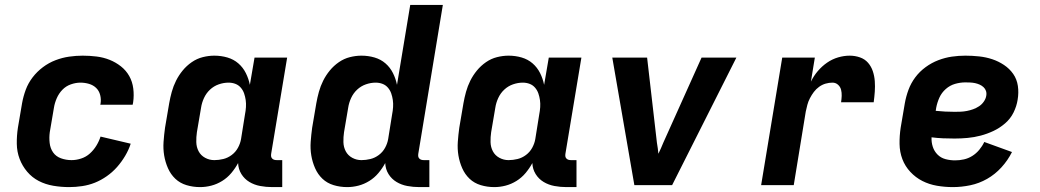

<svg xmlns="http://www.w3.org/2000/svg" viewBox="-20 -755 4240 783"><path d="M262 8Q229 8 197 2.5Q165 -3 138 -17Q111 -31 91 -54.5Q71 -78 60 -107Q49 -136 48.5 -168.5Q48 -201 53 -234L70 -334Q75 -362 85 -389Q95 -416 113 -439.5Q131 -463 155 -481Q179 -499 206.5 -509.5Q234 -520 262 -524Q290 -528 317 -528Q346 -528 374 -524.5Q402 -521 427 -511Q452 -501 473 -484.5Q494 -468 507 -445Q520 -422 523.5 -394Q527 -366 523 -338L521 -328H389L390 -332Q393 -350 388.5 -367.5Q384 -385 372 -396.5Q360 -408 343 -413Q326 -418 308 -418Q289 -418 269 -411Q249 -404 234.5 -389Q220 -374 211.5 -354.5Q203 -335 200 -316L183 -216Q180 -194 182.5 -172Q185 -150 196.5 -133.5Q208 -117 228.5 -109.5Q249 -102 272 -102Q291 -102 311 -108.5Q331 -115 346.5 -129Q362 -143 373 -161Q384 -179 390 -198L513 -169Q505 -144 490.5 -119.5Q476 -95 457.5 -74Q439 -53 415.5 -36.5Q392 -20 367 -10Q342 0 315 4Q288 8 262 8Z M796 8Q767 8 740.5 0Q714 -8 695 -26Q676 -44 665 -69Q654 -94 649.5 -121Q645 -148 647 -176.5Q649 -205 653 -234L670 -334Q674 -357 680.5 -380.5Q687 -404 698 -426Q709 -448 725 -467.5Q741 -487 762 -501.5Q783 -516 807 -522Q831 -528 854 -528Q882 -528 907.5 -520.5Q933 -513 952 -496.5Q971 -480 982.5 -457Q994 -434 999 -409L1018 -520H1151L1086 -129Q1085 -123 1085.5 -118Q1086 -113 1089.5 -109Q1093 -105 1098 -103.5Q1103 -102 1109 -102H1131V8H1090Q1065 8 1041 3.5Q1017 -1 997 -13Q977 -25 964.5 -45Q952 -65 951 -90Q939 -68 923 -49Q907 -30 886 -17Q865 -4 842 2Q819 8 796 8ZM854 -102Q872 -102 890.5 -106.5Q909 -111 925 -123Q941 -135 950.5 -152.5Q960 -170 963 -188L979 -288Q982 -303 983 -318Q984 -333 982 -347Q980 -361 975.5 -374Q971 -387 962 -397.5Q953 -408 940 -413Q927 -418 912 -418Q892 -418 872 -411Q852 -404 836.5 -389.5Q821 -375 812 -355.5Q803 -336 800 -316L783 -216Q780 -196 780.5 -175.5Q781 -155 790 -138Q799 -121 816.5 -111.5Q834 -102 854 -102Z M1396 8Q1367 8 1340.5 0Q1314 -8 1295 -26Q1276 -44 1265 -69Q1254 -94 1249.5 -121Q1245 -148 1247 -176.5Q1249 -205 1253 -234L1270 -334Q1274 -357 1280.5 -380.5Q1287 -404 1298 -426Q1309 -448 1325 -467.5Q1341 -487 1362 -501.5Q1383 -516 1407 -522Q1431 -528 1454 -528Q1482 -528 1507.5 -520.5Q1533 -513 1552 -496.5Q1571 -480 1582.5 -457Q1594 -434 1599 -409L1653 -735H1786L1686 -129Q1685 -123 1685.5 -118Q1686 -113 1689.5 -109Q1693 -105 1698 -103.5Q1703 -102 1709 -102H1731V8H1690Q1665 8 1641 3.5Q1617 -1 1597 -13Q1577 -25 1564.5 -45Q1552 -65 1551 -90Q1539 -68 1523 -49Q1507 -30 1486 -17Q1465 -4 1442 2Q1419 8 1396 8ZM1454 -102Q1472 -102 1490.5 -106.5Q1509 -111 1525 -123Q1541 -135 1550.5 -152.5Q1560 -170 1563 -188L1579 -288Q1582 -303 1583 -318Q1584 -333 1582 -347Q1580 -361 1575.5 -374Q1571 -387 1562 -397.5Q1553 -408 1540 -413Q1527 -418 1512 -418Q1492 -418 1472 -411Q1452 -404 1436.5 -389.5Q1421 -375 1412 -355.5Q1403 -336 1400 -316L1383 -216Q1380 -196 1380.5 -175.5Q1381 -155 1390 -138Q1399 -121 1416.5 -111.5Q1434 -102 1454 -102Z M1996 8Q1967 8 1940.5 0Q1914 -8 1895 -26Q1876 -44 1865 -69Q1854 -94 1849.5 -121Q1845 -148 1847 -176.5Q1849 -205 1853 -234L1870 -334Q1874 -357 1880.5 -380.5Q1887 -404 1898 -426Q1909 -448 1925 -467.5Q1941 -487 1962 -501.5Q1983 -516 2007 -522Q2031 -528 2054 -528Q2082 -528 2107.5 -520.5Q2133 -513 2152 -496.5Q2171 -480 2182.5 -457Q2194 -434 2199 -409L2218 -520H2351L2286 -129Q2285 -123 2285.5 -118Q2286 -113 2289.5 -109Q2293 -105 2298 -103.5Q2303 -102 2309 -102H2331V8H2290Q2265 8 2241 3.5Q2217 -1 2197 -13Q2177 -25 2164.5 -45Q2152 -65 2151 -90Q2139 -68 2123 -49Q2107 -30 2086 -17Q2065 -4 2042 2Q2019 8 1996 8ZM2054 -102Q2072 -102 2090.5 -106.5Q2109 -111 2125 -123Q2141 -135 2150.5 -152.5Q2160 -170 2163 -188L2179 -288Q2182 -303 2183 -318Q2184 -333 2182 -347Q2180 -361 2175.5 -374Q2171 -387 2162 -397.5Q2153 -408 2140 -413Q2127 -418 2112 -418Q2092 -418 2072 -411Q2052 -404 2036.5 -389.5Q2021 -375 2012 -355.5Q2003 -336 2000 -316L1983 -216Q1980 -196 1980.5 -175.5Q1981 -155 1990 -138Q1999 -121 2016.5 -111.5Q2034 -102 2054 -102Z M2567 0 2477 -520H2619L2659 -173Q2661 -162 2662.5 -150.5Q2664 -139 2665 -128Q2670 -139 2675.5 -150.5Q2681 -162 2685 -173L2841 -520H2983L2721 0Z M3084 0 3170 -520H3303L3287 -422Q3298 -445 3315 -465Q3332 -485 3353 -499.5Q3374 -514 3398 -521Q3422 -528 3445 -528Q3467 -528 3487 -521Q3507 -514 3520 -499Q3533 -484 3539.5 -464.5Q3546 -445 3547.5 -424Q3549 -403 3547.5 -381.5Q3546 -360 3543 -338H3410Q3412 -351 3412.5 -364Q3413 -377 3410 -389Q3407 -401 3397.5 -409.5Q3388 -418 3375 -418Q3361 -418 3347 -414Q3333 -410 3320.5 -401Q3308 -392 3299 -380Q3290 -368 3283 -354.5Q3276 -341 3272.5 -327.5Q3269 -314 3266 -300L3217 0Z M3866 8Q3833 8 3801 2.5Q3769 -3 3741.5 -17Q3714 -31 3692.5 -54Q3671 -77 3660 -106Q3649 -135 3648.5 -168Q3648 -201 3653 -234L3670 -334Q3675 -362 3685 -389Q3695 -416 3712.5 -439.5Q3730 -463 3754.5 -481Q3779 -499 3806.5 -509.5Q3834 -520 3861.5 -524Q3889 -528 3917 -528Q3945 -528 3973 -525Q4001 -522 4026.5 -513.5Q4052 -505 4074.5 -490Q4097 -475 4112 -453.5Q4127 -432 4131 -404.5Q4135 -377 4130 -348Q4126 -322 4113.5 -296.5Q4101 -271 4079 -252Q4057 -233 4031.5 -221Q4006 -209 3979.5 -202Q3953 -195 3926 -192.5Q3899 -190 3873 -190Q3849 -190 3825.5 -191Q3802 -192 3779 -195Q3778 -175 3784 -156.5Q3790 -138 3803.5 -124.5Q3817 -111 3836 -106Q3855 -101 3875 -101Q3893 -101 3911 -105Q3929 -109 3945 -119Q3961 -129 3973.5 -144Q3986 -159 3994 -176L4107 -135Q4090 -101 4064 -72.5Q4038 -44 4005.5 -25.5Q3973 -7 3937 0.5Q3901 8 3866 8ZM3873 -299Q3885 -299 3897.5 -299.5Q3910 -300 3923 -302.5Q3936 -305 3948.5 -309.5Q3961 -314 3972.5 -321.5Q3984 -329 3992 -340.5Q4000 -352 4002 -364Q4004 -375 4001 -384Q3998 -393 3991 -399.5Q3984 -406 3975 -410Q3966 -414 3956.5 -416Q3947 -418 3937 -418.5Q3927 -419 3917 -419Q3896 -419 3875 -413Q3854 -407 3837 -392Q3820 -377 3811 -357Q3802 -337 3798 -316L3796 -303Q3816 -301 3834.5 -300Q3853 -299 3873 -299Z"/></svg>

Font: Iosevka Extrabold Extended
Style: Italic
Weight: 800
Width: 7
Italic angle: -9°
Monospace: yes
Designer: Belleve Invis
Foundry: Belleve Invis
Version: Version 32.5.0; ttfautohint (v1.8.4)